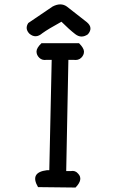

<svg xmlns="http://www.w3.org/2000/svg" viewBox="-20 -842 540 865"><path d="M216.8 -812.5Q253.9 -832 281.2 -812.5L371.1 -742.2Q401.4 -716.8 376 -687.5Q346.7 -667 319.3 -688Q292 -709 256.8 -744.1Q196.3 -710.9 170.9 -692.4Q140.6 -666 112.3 -690.4Q90.8 -712.9 107.4 -738.3ZM167 -647.5H335.9Q358.4 -625 358.4 -609.4Q358.4 -593.8 345.7 -581.5Q333 -569.3 311.5 -572.3H288.1L278.3 -71.3H298.8Q319.3 -75.2 332 -59.6Q356.4 -34.2 320.3 2.9L151.4 1Q112.3 -65.4 191.4 -75.2H202.1L212.9 -572.3H189.5Q169.9 -569.3 157.2 -581.5Q144.5 -593.8 144.5 -609.9Q144.5 -626 167 -647.5Z"/></svg>

Font: NaikaiFont
Style: Regular-Lite
Weight: 400
Version: Version 1.67